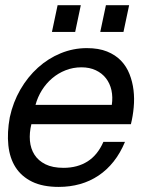

<svg xmlns="http://www.w3.org/2000/svg" viewBox="-20 -716 577 747"><path d="M466.3 -164.1Q448.2 -120.6 422.1 -87.6Q396 -54.7 363 -32.7Q330.1 -10.7 291.3 0.2Q252.4 11.2 208.5 11.2Q146.5 11.2 105 -9Q63.5 -29.3 40.5 -65.2Q17.6 -101.1 12.5 -150.9Q7.3 -200.7 18.1 -259.8Q30.8 -318.4 59.3 -367.7Q87.9 -417 127.7 -452.9Q167.5 -488.8 216.3 -508.8Q265.1 -528.8 317.9 -528.8Q363.8 -528.8 396.5 -515.6Q429.2 -502.4 450.7 -480Q472.2 -457.5 483.9 -427.7Q495.6 -397.9 499.5 -365.2Q503.4 -332.5 500.2 -298.3Q497.1 -264.2 489.3 -232.9H102.1Q93.8 -199.2 96.4 -168.5Q99.1 -137.7 114 -114.3Q128.9 -90.8 156.7 -76.9Q184.6 -63 227.1 -63Q281.2 -63 320.6 -87.9Q359.9 -112.8 382.3 -164.1ZM415 -308.1Q419.4 -338.4 413.6 -365Q407.7 -391.6 392.3 -411.4Q377 -431.2 352.8 -442.6Q328.6 -454.1 296.9 -454.1Q264.2 -454.1 235.1 -442.6Q206.1 -431.2 182.6 -411.1Q159.2 -391.1 142.8 -364.7Q126.5 -338.4 118.2 -308.1ZM482.4 -695.8 460.4 -591.8H370.1L392.1 -695.8ZM294.4 -695.8 272.5 -591.8H182.1L204.1 -695.8Z"/></svg>

Font: XB Khoramshahr
Style: Italic
Weight: 400
Italic angle: -12°
Designer: Behnam
Foundry: Irmug
Version: Version 8.005 2009